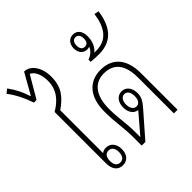

<svg xmlns="http://www.w3.org/2000/svg" viewBox="-264 -1102 1295 1295"><g transform="rotate(-45 383.5 -454.5)"><path d="M263 -760C263 -847 218 -914 157 -914L74 -767H70C55 -817 32 -865 -4 -914L-33 -892C4 -844 35 -783 56 -719H81L173 -876C208 -861 227 -813 227 -755C227 -671 178 -615 110 -576V-86C110 -30 136 5 182 5C227 5 254 -28 254 -78C254 -128 226 -161 184 -161C168 -161 155 -157 145 -148V-557C219 -609 263 -660 263 -760ZM183 -135C210 -135 226 -114 226 -78C226 -42 210 -21 183 -21C155 -21 140 -42 140 -78C140 -114 155 -135 183 -135Z M365 0H400L545 -166C573 -198 596 -226 596 -268C596 -321 569 -355 527 -355C484 -355 458 -318 458 -270C458 -222 483 -190 518 -186L399 -47V-87C399 -191 384 -232 384 -329C384 -468 445 -525 529 -525C622 -525 672 -465 672 -342V0H707V-348C707 -482 644 -558 530 -558C425 -558 349 -488 349 -340C349 -223 365 -182 365 -74ZM527 -211C502 -211 486 -236 486 -270C486 -304 502 -329 527 -329C553 -329 568 -305 568 -270C568 -233 553 -211 527 -211Z M598 -639C735 -639 784 -735 800 -846L767 -853C753 -748 709 -669 599 -669C594 -669 588 -669 582 -669C614 -694 629 -738 629 -780C629 -827 606 -858 566 -858C527 -858 504 -827 504 -787C504 -745 529 -718 563 -718C571 -718 579 -719 586 -722C577 -696 551 -673 521 -664V-643C545 -640 569 -639 598 -639ZM566 -742C543 -742 531 -759 531 -787C531 -815 543 -833 566 -833C587 -833 600 -816 600 -787C600 -757 588 -742 566 -742Z"/></g></svg>

Font: Noto Sans Thai Looped Condensed ExtraLight
Style: Regular
Weight: 200
Width: 3
Designer: Sasikarn Vongin, Ben Mitchell
Foundry: The Fontpad Ltd
Version: Version 1.001